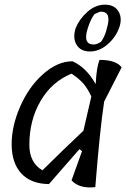

<svg xmlns="http://www.w3.org/2000/svg" viewBox="-20 -803 542 824"><path d="M321 -163 190 -13Q113 -14 72 -58Q31 -102 30 -180.5Q29 -259 66 -344.5Q103 -430 165 -485Q227 -540 291 -540Q350 -514 390 -443L391 -446Q394 -512 407 -546Q478 -546 502 -514L427 -367Q409 -251 389 0Q321 8 287 -29L332 -154ZM106 -181Q106 -105 162 -72Q253 -162 338 -242L372 -389Q356 -423 338 -444Q320 -465 287 -487Q202 -452 154 -369.5Q106 -287 106 -181ZM305 -683Q321 -722 355.5 -752.5Q390 -783 430.5 -783Q471 -783 488.5 -754Q506 -725 491.5 -684Q477 -643 441.5 -612.5Q406 -582 366 -582Q326 -582 308.5 -611Q291 -640 305 -683ZM382 -612Q396 -612 414 -624Q432 -650 439 -683Q460 -753 413 -753Q407 -753 385 -742Q369 -720 357 -683Q334 -612 382 -612Z"/></svg>

Font: Tillana
Style: Regular
Weight: 400
Designer: Lipi Raval (Devanagari, Latin), Jonny Pinhorn (Latin)
Foundry: Indian Type Foundry
Version: Version 2.003;PS 1.0;hotconv 1.0.79;makeotf.lib2.5.61930; tt